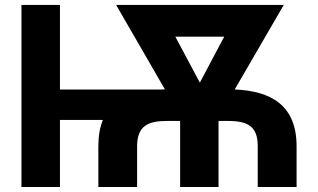

<svg xmlns="http://www.w3.org/2000/svg" viewBox="-20 -747 1270 767"><path d="M219.5 -727.3H65.7V0H219.5V-267.8H391C378.9 -238.3 372.9 -203.5 372.9 -162.6V0H527.7V-162.6C527.7 -246.1 573.9 -263.8 647 -263.8H699.6V0H853V-263.8H891.7C975.9 -263.8 1009.6 -237.6 1009.6 -162.6V0H1164.8V-162.6C1164.8 -326.3 1063.2 -383.5 917.6 -389.6L1113.6 -727.3H443.9L638.8 -389.9C631 -389.9 623.2 -389.6 615.8 -389.2H219.5ZM778.4 -416.9 680.4 -600.5H875.7Z"/></svg>

Font: Karasuma Gothic
Style: Bold
Weight: 700
Designer: Rasmus Andersson / Ryoko Nishizuka
Foundry: Genbu
Version: Version 1.00